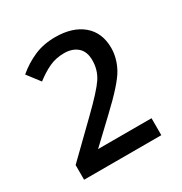

<svg xmlns="http://www.w3.org/2000/svg" viewBox="-113 -809 576 608"><g transform="rotate(-30 175.0 -504.5)"><path d="M306.2 -286.1H23.9V-339.8L139.2 -452.1Q198.7 -509.8 217.3 -537.8Q235.8 -565.9 235.8 -601.1Q235.8 -632.8 217.5 -648.9Q199.2 -665 168.9 -665Q139.2 -665 114.5 -653.6Q89.8 -642.1 64 -622.1L28.8 -668Q58.1 -692.9 92.5 -708Q127 -723.1 169.9 -723.1Q233.4 -723.1 270.3 -691.9Q307.1 -660.6 307.1 -605Q307.1 -567.9 287.6 -532Q268.1 -496.1 191.9 -424.8L110.8 -348.1H306.2Z"/></g></svg>

Font: NotoSansMyanmarRegular
Style: Regular
Weight: 400
Designer: Monotype Design team
Foundry: Monotype Imaging Inc.
Version: Version 1.05